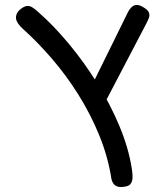

<svg xmlns="http://www.w3.org/2000/svg" viewBox="-20 -597 658 770"><path d="M483 151Q464 155 452.5 151.5Q441 148 435 139.5Q429 131 427 121Q413 31 378 -54.5Q343 -140 294 -218Q245 -296 187.5 -362.5Q130 -429 71 -482Q60 -492 53 -502Q46 -512 44.5 -521.5Q43 -531 47 -541Q51 -551 62 -560Q77 -572 88 -573Q99 -574 109.5 -567.5Q120 -561 132 -550Q195 -495 256 -421.5Q317 -348 369.5 -264Q422 -180 459 -91.5Q496 -3 509 82Q511 95 511.5 106.5Q512 118 510 127Q508 136 502 142.5Q496 149 483 151ZM396 -176 332 -221 494 -550Q502 -564 511 -571Q520 -578 531.5 -577Q543 -576 558 -566Q573 -557 577 -547Q581 -537 577.5 -526.5Q574 -516 567 -503Z"/></svg>

Font: Fredoka SemiExpanded
Style: Regular
Weight: 400
Width: 6
Designer: Ben Nathan
Foundry: Milena B. Brandão, Ben Nathan
Version: Version 2.001